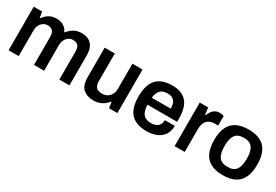

<svg xmlns="http://www.w3.org/2000/svg" viewBox="33 -1267 2889 2008"><g transform="rotate(30 1477.5 -263.0)"><path d="M65 0V-526H167L177 -456H184Q209 -492 246.5 -515Q284 -538 336 -538Q382 -538 418 -519Q454 -500 474 -456H481Q506 -491 546 -514.5Q586 -538 639 -538Q686 -538 722 -521Q758 -504 779 -465Q800 -426 800 -361V0H678V-336Q678 -372 667.5 -393Q657 -414 639 -422.5Q621 -431 596 -431Q567 -431 544 -415Q521 -399 507.5 -371Q494 -343 494 -306V0H372V-336Q372 -372 361.5 -393Q351 -414 333 -422.5Q315 -431 290 -431Q261 -431 237.5 -415Q214 -399 200.5 -371Q187 -343 187 -306V0Z M1093 12Q1017 12 969.5 -29.5Q922 -71 922 -171V-526H1044V-193Q1044 -156 1055.5 -134.5Q1067 -113 1088.5 -104Q1110 -95 1140 -95Q1173 -95 1199.5 -111Q1226 -127 1241.5 -155.5Q1257 -184 1257 -220V-526H1379V0H1278L1268 -70H1261Q1234 -34 1192 -11Q1150 12 1093 12Z M1735 12Q1608 12 1545.5 -54.5Q1483 -121 1483 -263Q1483 -358 1511 -418.5Q1539 -479 1595 -508.5Q1651 -538 1735 -538Q1849 -538 1907.5 -473.5Q1966 -409 1966 -269V-233H1608Q1610 -159 1639.5 -121.5Q1669 -84 1736 -84Q1767 -84 1792 -95Q1817 -106 1831.5 -128Q1846 -150 1846 -184H1966Q1966 -117 1935.5 -73.5Q1905 -30 1853 -9Q1801 12 1735 12ZM1610 -319H1839Q1839 -363 1826 -390Q1813 -417 1790 -429Q1767 -441 1735 -441Q1676 -441 1646.5 -411Q1617 -381 1610 -319Z M2070 0V-526H2172L2182 -443H2189Q2199 -468 2213.5 -489.5Q2228 -511 2251 -524.5Q2274 -538 2307 -538Q2323 -538 2336.5 -535Q2350 -532 2357 -529V-414H2320Q2278 -414 2249.5 -398.5Q2221 -383 2206.5 -351.5Q2192 -320 2192 -271V0Z M2656 12Q2570 12 2512 -17.5Q2454 -47 2425 -108Q2396 -169 2396 -263Q2396 -358 2425 -418.5Q2454 -479 2512 -508.5Q2570 -538 2656 -538Q2743 -538 2800.5 -508.5Q2858 -479 2887 -418.5Q2916 -358 2916 -263Q2916 -169 2887 -108Q2858 -47 2800.5 -17.5Q2743 12 2656 12ZM2656 -88Q2728 -88 2759 -129.5Q2790 -171 2790 -256V-270Q2790 -354 2759 -396Q2728 -438 2656 -438Q2584 -438 2553 -396Q2522 -354 2522 -270V-256Q2522 -171 2553 -129.5Q2584 -88 2656 -88Z"/></g></svg>

Font: Archivo Variable SemiBold
Style: Regular
Weight: 600
Designer: Hector Gatti
Foundry: Omnibus-Type
Version: Version 2.001